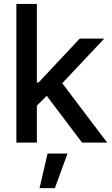

<svg xmlns="http://www.w3.org/2000/svg" viewBox="-20 -727 570 979"><path d="M63.5 -707H168V-306.6H176.8L386.7 -530.3H511.7L297.4 -302.7L526.4 0H398.4L218.3 -238.3L168 -188.5V0H63.5ZM222.7 55.7H324.2L259.8 232.4H181.6Z"/></svg>

Font: Pretendard Medium
Style: Regular
Weight: 500
Designer: Base glyphs from Inter by Rasmus Andersson; Hangeul glyphs from Noto Sans CJK(Source Han Sans) by Jang Soo-young and Kan
Foundry: Kil Hyung-jin
Version: Version 1.309